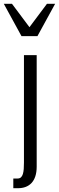

<svg xmlns="http://www.w3.org/2000/svg" viewBox="-30 -790 310 1010"><path d="M40 200H65C123 200 163 165 163 87V-500H96V65C96 114 92 149 63 149H40ZM83 -600H167L260 -770H217L125 -647L33 -770H-10Z"/></svg>

Font: Perun Light
Style: Regular
Weight: 300
Foundry: Copyright (c) Stefan Peev, Context Ltd, 2016
Version: Version 1.089